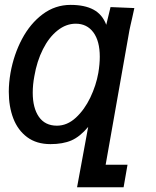

<svg xmlns="http://www.w3.org/2000/svg" viewBox="-20 -580 640 786"><path d="M186.5 10Q129.5 10 91.2 -18.5Q53 -47 34.5 -95.2Q16 -143.5 16 -204.5Q16 -241 23 -281.5Q36.5 -357 70.2 -420.5Q104 -484 155 -522Q206 -560 269 -560Q326.5 -560 362.8 -540.5Q399 -521 415 -478.5L432.5 -551L530 -547L521 -506Q519 -497.5 514 -475.5Q509 -453.5 506.5 -437L412.5 94.5H502L486 186.5H295.5L341 -60.5Q307.5 -20.5 272.5 -5.2Q237.5 10 186.5 10ZM382.5 -281.5Q388.5 -317.5 388.5 -347.5Q388.5 -412 362.2 -447.5Q336 -483 290 -483Q250.5 -483 215.5 -455.2Q180.5 -427.5 155.8 -378.5Q131 -329.5 120.5 -267.5Q114 -233 114 -200.5Q114 -138 139.2 -101.8Q164.5 -65.5 213 -65.5Q255 -65.5 290.5 -98.2Q326 -131 349.8 -180.8Q373.5 -230.5 382.5 -281.5Z"/></svg>

Font: JuliaMono MediumItalic
Style: Regular
Weight: 500
Italic angle: -9°
Monospace: yes
Designer: cormullion
Foundry: corm
Version: Version 0.049; ttfautohint (v1.8.4)